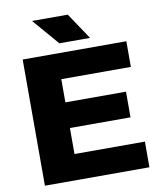

<svg xmlns="http://www.w3.org/2000/svg" viewBox="-100 -1029 930 1109"><g transform="rotate(-10 365.0 -475.0)"><path d="M72.5 0V-740H680.5V-589.5H272.5V-453.5H628V-303H272.5V-150.5H685.5V0ZM297.5 -795.5 164.5 -950H374L477.5 -795.5Z"/></g></svg>

Font: Encode Sans Expanded ExtraBold
Style: Regular
Weight: 800
Width: 7
Designer: Multiple Designers
Foundry: Impallari Type
Version: Version 3.000; ttfautohint (v1.8.3) -l 8 -r 50 -G 200 -x 14 